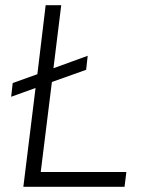

<svg xmlns="http://www.w3.org/2000/svg" viewBox="-20 -720 549 740"><path d="M29 -400 124 -434 156 -700H216L186 -457L318 -505L312 -451L180 -404L137 -57H467L460 0H70L117 -381L23 -347Z"/></svg>

Font: Haskoy Light
Style: Italic
Weight: 300
Designer: Ertekin Erdin
Foundry: Ertekin Erdin
Version: Version 2.000; ttfautohint (v1.8.4.7-5d5b)